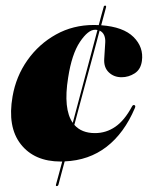

<svg xmlns="http://www.w3.org/2000/svg" viewBox="-20 -550 520 665"><path d="M278 -269Q266.5 -225.5 256.2 -187.8Q246 -150 237.5 -117.5Q262.5 -89 309 -89Q347.5 -89 379.2 -110.8Q411 -132.5 437 -181Q440.5 -187.5 445 -186Q451 -184.5 447 -175.5Q410 -88.5 349 -41.5Q288 5.5 204 9Q197.5 33 192.2 52.8Q187 72.5 182.5 89.5Q181 94.5 176.5 94.5Q172.5 94.5 174 89Q178.5 73 183.8 53.2Q189 33.5 195.5 9.5Q193 9.5 190.5 9.5Q99 9.5 52 -50.5Q5 -110.5 23.5 -216Q35.5 -285.5 75 -341.5Q114.5 -397.5 173.8 -430.5Q233 -463.5 305.5 -463.5Q314 -463.5 322 -463Q327 -482 331.2 -497.5Q335.5 -513 339 -525.5Q339.5 -530.5 344.5 -530.5Q348 -530.5 347.5 -525.5Q340.5 -500 330.5 -462.5Q407 -457 442.5 -421.8Q478 -386.5 471.5 -339Q467.5 -309.5 446.5 -296Q425.5 -282.5 401 -282.5Q374.5 -282.5 356.8 -299.5Q339 -316.5 341 -346.5L344.5 -402.5Q345.5 -416.5 340.8 -427.8Q336 -439 325 -444Q316.5 -411.5 305 -368.8Q293.5 -326 278 -269ZM216 -281Q198.5 -172.5 232 -124.5Q240.5 -156 250 -192Q259.5 -228 270.5 -269Q286 -327 297.5 -370.5Q309 -414 317.5 -446Q314 -447 309.5 -447Q285 -447 256.8 -404.8Q228.5 -362.5 216 -281Z"/></svg>

Font: Fraunces 144pt S000 Black
Style: Italic
Weight: 900
Italic angle: -16°
Version: Version 1.000; ttfautohint (v1.8.3)